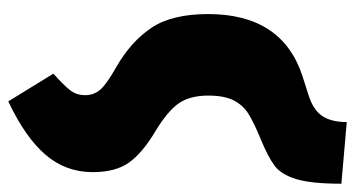

<svg xmlns="http://www.w3.org/2000/svg" viewBox="-217 -414 858 464"><g transform="rotate(90 212.0 -182.0)"><path d="M158 118Q187 92 198.5 77Q210 62 210 41Q210 20 196.5 4.5Q183 -11 142 -34Q81 -69 47.5 -118.5Q14 -168 14 -256Q14 -435 164 -484Q173 -487 209.5 -498.5Q246 -510 260.5 -532Q275 -554 275 -591L424 -578Q424 -506 413 -469.5Q402 -433 381 -417Q360 -401 316 -383Q275 -366 254.5 -353Q234 -340 222.5 -317.5Q211 -295 211 -256Q211 -213 229 -186Q247 -159 298 -128Q350 -97 373 -64.5Q396 -32 396 23Q396 88 354 137Q312 186 225 227Z"/></g></svg>

Font: Fira Sans Extra Condensed Black
Style: Regular
Weight: 900
Width: 1
Designer: Carrois Corporate & Edenspiekermann AG
Foundry: Carrois Corporate GbR & Edenspiekermann AG
Version: Version 4.203